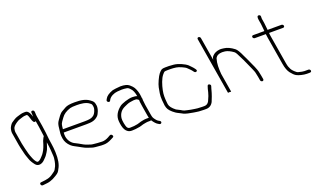

<svg xmlns="http://www.w3.org/2000/svg" viewBox="-86 -1102 2879 1702"><g transform="rotate(-20 1354.0 -251.0)"><path d="M212.1 -510 213.1 -498C214 -486.3 213.3 -479.7 214.7 -470C201.9 -512.7 185 -534 164.1 -534H151.1C123.3 -534 106.9 -525.3 84.4 -519.7C63.1 -514.5 37.7 -495.5 22.7 -485.6C11.7 -478.4 -6.8 -447.8 -8.8 -434C-10.4 -423.2 -13.3 -410.4 -10.9 -396L8.3 -280.5C9.9 -270.8 11.8 -261.3 14 -252L27.2 -197C33.9 -167.2 37.5 -165.2 48 -132.2C53.7 -114.4 65.6 -93.8 83.8 -70.5C108.6 -38.7 147.9 -51.7 170.9 -75.5C175.8 -80.5 181.3 -86.2 187.6 -92.5C203.8 -108.8 202.7 -111.7 218 -133.5C226.3 -145.2 233.2 -160.6 238.9 -179.5C244.5 -198.5 248.3 -210.3 250.2 -215L252.4 -202C259 -162.1 261.4 -117.6 263.3 -82C264.4 -62.5 260.9 -53.4 258.8 -34.3C257.1 -19.3 250.5 -3 246.5 9L230.3 39.3C227.7 44.2 217.2 52.8 198.8 65C165 90.4 136.9 94.2 89.5 99L79.7 100C60.6 103.3 70.3 133.1 88.6 130L98.5 129C118.9 126.7 142.8 125.5 160.3 119C186.6 109.3 188.5 109.5 219.7 90.6C250.3 72.1 254.2 64.2 265.8 41C286.5 7.1 295.4 -42.7 292.6 -108.4C291.3 -137.5 288.8 -163.2 285.1 -185.5C281.4 -207.8 279 -224.3 277.9 -235L271.2 -299L261.7 -368L246.2 -461C244.3 -472.3 243.4 -484 243.4 -496L242.6 -507C240.9 -517.2 235.3 -522.7 225.8 -523.5C217.7 -524.2 210.8 -517.9 212.1 -510ZM241 -300C242.4 -292 243.4 -284 244 -276C242.3 -274.7 240.9 -273 239.9 -271L234.5 -261C230.5 -253 227.1 -245.7 224.2 -239C212 -195.2 198.7 -162.8 184.4 -142C176.3 -130.3 174.6 -126.2 163.3 -115C154 -105.7 134.3 -79.3 113.9 -81.5C110.9 -81.8 106.1 -86.1 99.7 -94.2C93.3 -102.4 87.4 -113 82 -126C63.1 -171.5 59.5 -189.1 50 -228L38.2 -281L19.1 -396C18 -402 19 -412.4 21.9 -427.2C24.9 -441.9 39 -457.6 64.3 -474.3C77.7 -483.1 89.4 -488.8 99.4 -491.2C119.1 -496.1 131.8 -504 156.1 -504H168.1C175.5 -495.1 181.7 -480.8 186.7 -461.1C192.5 -438.3 203.9 -412.3 222.1 -426L231.7 -368Z M424 -276C426.2 -294 427 -310.8 432.4 -325.8C434.9 -333 445.2 -348.4 463 -372C481 -398.4 509.8 -417.8 549.4 -430C560.2 -433.3 580.9 -435 611.6 -435C650.5 -435 697.2 -430.6 724.8 -409.5C741.8 -396.5 742.8 -397.7 746.7 -374C748.4 -364 747.7 -354.3 744.5 -345C736.1 -315.5 722.6 -296.5 704 -288C691.4 -280 666.7 -276 630 -276ZM421 -246H635C686.2 -246 716 -250.8 746.3 -279.7C762.3 -295 782.1 -341.8 776.8 -373.7C771.2 -407.2 766.7 -412.1 742.3 -430.5C705.1 -458.5 662.5 -465 601.5 -465C559.6 -465 529.9 -460 512.4 -450.1C499.4 -442.7 486.5 -435.4 473.7 -428.2C450.6 -415.3 432.3 -385.2 418.5 -366C402.5 -343.7 398.3 -329.4 394.8 -291.5C391.1 -252.3 385.4 -243.6 392.9 -199C397.6 -170.4 412.2 -144.5 436.6 -121.5C455.9 -103.2 478.3 -96.2 499.1 -83.5C515.6 -73.4 530.9 -66.4 548.1 -57.1C563.8 -48.6 595.8 -40.4 613 -33.8C622 -30.3 649.7 -27.1 696 -24H721C743.7 -24 768.4 -31.3 795.3 -46L814.7 -56C823.4 -60.8 824.6 -67.6 818.3 -76.5C807.6 -91.4 796.8 -84.5 777 -72C755 -60 734.3 -54 714.8 -54C684.3 -54 654.5 -57.9 631 -60C608.7 -62 607.9 -66.1 580.8 -73.9C564.7 -78.5 541.1 -90.3 509.8 -109.5C501.6 -114.5 493.6 -118.7 485.7 -122C451.6 -136.4 428 -168.2 421.4 -207.5C418.3 -226.7 420.6 -233.5 421 -246Z M995.8 -55C1017.8 -55 1043.1 -57.7 1071.5 -63L1089.7 -68C1102.7 -71.7 1111.5 -75.5 1125.7 -77C1137.2 -78.2 1141.2 -81 1152.5 -81H1177.5C1180.2 -81 1182.7 -82 1185 -84C1202.9 -57.2 1218.7 -40.2 1232.5 -33L1244.7 -26C1260 -17.6 1276.5 -40.5 1255.3 -52L1243.2 -59C1238.1 -61.7 1231.7 -67.8 1224.1 -77.5C1208.7 -97 1204.9 -102.8 1199.9 -133L1184.2 -227C1181.7 -241.9 1179.7 -264 1178.5 -276.5C1177.5 -286.1 1181.1 -288 1176.5 -297C1176.4 -301.7 1176 -306.3 1175.2 -311C1172.2 -344.5 1163.2 -374.5 1148.2 -401C1142.6 -411 1131.4 -423.2 1114.6 -437.5C1097.9 -451.8 1070.6 -459 1032.6 -459C998 -456.5 972.8 -453.5 957.1 -450C917.7 -436.1 892.6 -418.4 881.9 -397L876.6 -387C867.2 -371 895.4 -354 903.4 -370L908.7 -380C923.5 -405.4 960.7 -422.3 991.7 -425C1021.2 -427.6 1044.3 -430.1 1082.3 -423.5C1091.8 -421.9 1102.1 -414.4 1113.2 -401C1127.6 -386.6 1137.8 -361.6 1143.7 -326C1133.6 -330.7 1118.4 -333 1098 -333C1060.3 -333 996.3 -310.8 977 -295.9C931.3 -260.4 910.3 -219.5 914.2 -173C919.4 -109.9 936.6 -55 995.8 -55ZM1154.2 -227 1169.9 -133C1171.2 -125 1172.7 -117.7 1174.5 -111H1148.8C1140.6 -111 1134.4 -110.5 1130.3 -109.5C1110.1 -104.7 1103.6 -106.1 1077.8 -97L1059.7 -92C1038.6 -87.1 1015.7 -85 988.8 -85C977.5 -85 969 -89.3 963.2 -98C952.6 -113.8 942.8 -169.3 945.8 -190.5C951.5 -232 973.2 -261 1010.8 -277.5C1017.6 -280.5 1026.2 -284.3 1036.6 -289C1056.8 -298.1 1076.8 -299.5 1100.5 -303H1120.5C1127.9 -303 1137 -298.3 1147.9 -289C1146.1 -283.7 1148.2 -263 1154.2 -227Z M1498.9 -481H1462.6C1446.4 -481 1434.8 -478.8 1427.7 -474.5C1420.6 -470.2 1411.7 -461.5 1400.9 -448.6C1384.1 -428.5 1354.3 -362.8 1349.2 -333.9C1343.1 -299.5 1333.9 -265.9 1338.1 -217.5C1340.5 -189.8 1342.3 -172.5 1343.4 -165.5C1344.6 -158.5 1346.5 -151.3 1349 -144C1356.1 -121.9 1377 -98.7 1411.6 -74.5C1427.7 -63.2 1445.2 -57.5 1461 -48C1476.9 -37.4 1503.6 -29.1 1541.2 -23C1557.3 -20.4 1571.6 -16.4 1588.5 -15L1611 -12C1627.2 -10.7 1642.3 -10 1656.3 -10H1678.3C1708.4 -10 1730.8 -23.8 1745.5 -51.4C1752.2 -64 1775.7 -129.4 1778.6 -145.1C1780.1 -153 1781.8 -159.3 1783.7 -164L1790.2 -185C1793.1 -193.6 1789.7 -200.3 1780 -205.2C1770.4 -210 1763.8 -206.7 1760.4 -195.2C1754.3 -175.3 1752.4 -171.6 1746.3 -143.1C1742.7 -125.9 1733.1 -100.8 1717.7 -68C1707.7 -49.3 1692.9 -40 1673.3 -40H1651.3C1637.3 -40 1623.6 -40.7 1610 -42L1586.5 -45C1576 -45.9 1564 -47.8 1550.3 -50.7C1529.8 -55 1529.8 -55 1517.9 -57.5C1501 -61 1485.8 -64.1 1472.8 -73C1459.2 -82.4 1440 -89 1425.7 -98C1394.3 -122.3 1376.9 -144.8 1373.4 -165.5C1372.5 -171.2 1371.7 -178 1371 -186C1367.5 -227.9 1365.3 -254.2 1374.2 -298C1383.7 -344.5 1401.9 -399.5 1425.6 -427.8C1434.6 -438.6 1440.8 -445.2 1444.3 -447.5C1447.8 -449.8 1459.3 -451 1478.9 -451H1503.4C1525.3 -451 1529.6 -449.4 1554.7 -446.8C1577.6 -444.4 1631.9 -420.7 1644.3 -407.6C1658.2 -393.1 1675.1 -379.5 1687.9 -360.3C1695.2 -349.2 1703.9 -346.7 1714 -352.7C1719.2 -355.9 1719.3 -362 1714.2 -371L1707.7 -380C1697.9 -394.8 1675.8 -415.1 1664.9 -427C1639.9 -448.5 1583.7 -474.2 1541.4 -478Z M2244.7 -86 2239 -120 2229.9 -163C2228.6 -170.3 2222.5 -187.3 2211.4 -214L2200.4 -238C2196.4 -246 2191.6 -256.7 2186 -270C2176.5 -292.9 2163 -318.8 2153.5 -339C2134.8 -381.7 2118.2 -408.5 2103.6 -419.5C2070.5 -444.6 2039.8 -458.7 2011.6 -462C1997.8 -463.6 1985.4 -466.3 1968.6 -464.5C1941.3 -461.5 1919.2 -451.5 1902.6 -434.5C1890.9 -422.5 1889.8 -414.7 1886.6 -399L1850.2 -617C1848.9 -625.2 1840.6 -632 1832.2 -632C1823.9 -632 1818.9 -625.2 1820.2 -617L1909.5 -81C1910 -78.3 1915 -78 1924.7 -80C1935 -78 1940 -78.3 1939.5 -81L1910.2 -257C1906.1 -311.7 1905.5 -355.4 1918.5 -399.5C1919.7 -403.8 1923.3 -409.2 1929.1 -415.5C1943.7 -431.5 1971.5 -438.5 2010.5 -432.9C2033.2 -429.6 2058.6 -417.7 2086.9 -397C2095.5 -391.3 2108.5 -369.1 2126 -330.5C2129.1 -323.5 2133.4 -315 2138.7 -305C2147.2 -289 2164.7 -246 2172.7 -230L2183.9 -205C2193.5 -183 2198.7 -169.7 2199.5 -165L2209 -120L2214.7 -86C2216 -78.1 2224.3 -71 2232.2 -71C2240.1 -71 2246 -78.1 2244.7 -86Z M2667.8 -13C2666.5 -20.9 2658.3 -28 2650.3 -28H2639.3H2611.9C2600.9 -28 2582.2 -31.5 2555.7 -38.6C2540.3 -42.7 2508.8 -74.5 2502.3 -88.3C2491.8 -110.5 2487.8 -115.6 2481.4 -154L2436.4 -424C2433.8 -439.3 2432.9 -449 2433.6 -453H2566.6C2574.5 -453 2580.4 -460.1 2579.1 -468C2577.7 -475.9 2569.5 -483 2561.6 -483H2429.6C2430.1 -483.7 2430.3 -484.7 2430.1 -486L2423.2 -551L2416.2 -593C2414.2 -605.5 2423.2 -627.5 2401.9 -631C2386.8 -633.4 2381.6 -620.8 2386.2 -593L2393.2 -551L2399.7 -488C2400.2 -485.3 2400.1 -483.7 2399.6 -483H2293.6C2285.6 -483 2279.7 -475.9 2281.1 -468C2282.4 -460.1 2290.6 -453 2298.6 -453H2403.6C2403 -452.3 2402.8 -451.5 2403 -450.5L2407.9 -415L2451.4 -154C2458 -114 2469.3 -83.8 2485.1 -63.5C2501 -43.1 2515.8 -28.9 2529.7 -20.8C2550.1 -8.8 2596.5 2 2624.1 2H2650.1C2662.2 2 2669.6 -2.6 2667.8 -13Z"/></g></svg>

Font: MewTooHand
Style: Lta
Weight: 400
Designer: Mew Too, Robert Jablonski
Version: Version 0.77